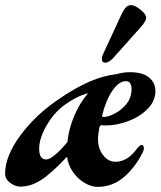

<svg xmlns="http://www.w3.org/2000/svg" viewBox="-42 -715 627 750"><path d="M346 -216Q345 -206 342.5 -193.5Q340 -181 341 -170Q341 -134 361 -108.5Q381 -83 409 -83Q457 -83 495 -137Q506 -149 511 -149Q515 -149 517.5 -145.5Q520 -142 520 -137Q520 -129 517 -123Q488 -63 443 -24Q398 15 339 15Q315 15 288.5 -0.5Q262 -16 243 -43Q224 -70 220 -103Q160 -39 119.5 -12.5Q79 14 37 14Q18 14 -2 -0.5Q-22 -15 -22 -37Q-22 -106 39 -188Q100 -270 194 -332Q316 -415 411 -425Q440 -433 466 -433Q515 -433 540 -412.5Q565 -392 565 -359Q565 -320 534 -289Q503 -258 458 -241.5Q413 -225 373 -225Q361 -225 355 -226Q348 -226 346 -216ZM450 -398Q422 -398 396.5 -360Q371 -322 357 -264Q356 -258 363 -258Q379 -258 404.5 -270.5Q430 -283 450.5 -307Q471 -331 472 -366Q472 -379 467 -388.5Q462 -398 450 -398ZM302 -351Q257 -339 210 -305Q168 -274 139.5 -224Q111 -174 111 -134Q111 -92 138 -92Q151 -92 173 -110Q195 -128 221 -160Q227 -213 248 -262.5Q269 -312 302 -351ZM356 -484Q356 -494 360 -502L433 -660Q442 -679 450.5 -687Q459 -695 470 -695Q485 -695 507 -677Q529 -659 529 -646Q529 -632 506 -607L399 -487Q382 -470 369 -470Q356 -470 356 -484Z"/></svg>

Font: EB Garamond
Style: Bold Italic
Weight: 700
Italic angle: -17.2°
Designer: Georg Duffner and Octavio Pardo
Foundry: Georg Duffner
Version: Version 1.000